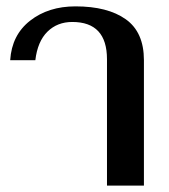

<svg xmlns="http://www.w3.org/2000/svg" viewBox="-20 -583 532 603"><path d="M316 -397Q316 -514 207 -514Q160 -514 129 -483.5Q98 -453 91 -394H12Q17 -473 74.5 -518Q132 -563 217 -563Q318 -563 375 -522.5Q432 -482 432 -394V0H316Z"/></svg>

Font: Taviraj Medium
Style: Regular
Weight: 500
Designer: Katatrad Team
Foundry: CadsonDemak
Version: Version 1.001